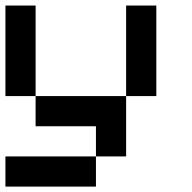

<svg xmlns="http://www.w3.org/2000/svg" viewBox="-20 -576 707 707"><path d="M555.6 -222.2H444.4V-555.6H555.6ZM444.4 -222.2V0H333.3V-111.1H111.1V-222.2ZM111.1 -222.2H0V-555.6H111.1ZM333.3 111.1H0V0H333.3Z"/></svg>

Font: Pixeloid Mono
Style: Regular
Weight: 400
Monospace: yes
Designer: GGBotNet
Foundry: GGBotNet
Version: 0.5